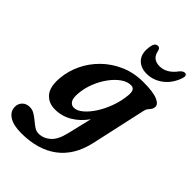

<svg xmlns="http://www.w3.org/2000/svg" viewBox="-319 -788 1141 1141"><g transform="rotate(45 251.5 -218.0)"><path d="M437.5 -7Q408.5 121.5 320.8 187.2Q233 253 93 253Q27 253 -8.5 229.8Q-44 206.5 -44 168.5Q-44 142.5 -26.5 124.5Q-9 106.5 20.5 106.5Q42 106.5 61 118Q80 129.5 97.2 144.2Q114.5 159 131.8 170.5Q149 182 168 182Q208.5 182 241.5 153.5Q274.5 125 290.5 58L328 -98.5Q291 -46 241.8 -17.2Q192.5 11.5 136 11.5Q79.5 11.5 48.5 -26.5Q17.5 -64.5 25 -143Q30.5 -205.5 58.8 -264.8Q87 -324 135.5 -371.5Q184 -419 249 -447.2Q314 -475.5 392.5 -475.5Q477 -475.5 513.8 -459Q550.5 -442.5 547 -417.5Q545 -404 538.8 -396.2Q532.5 -388.5 525.5 -380.2Q518.5 -372 514.5 -356ZM166.5 -155Q162.5 -110.5 175 -92.8Q187.5 -75 207.5 -75Q234.5 -75 263.5 -99.8Q292.5 -124.5 318.5 -165.2Q344.5 -206 362.2 -255.8Q380 -305.5 384.5 -356Q390.5 -410.5 354 -410.5Q323.5 -410.5 292 -388.5Q260.5 -366.5 233.5 -329.5Q206.5 -292.5 188.5 -247.2Q170.5 -202 166.5 -155ZM394 -609.5Q453.5 -609.5 498.5 -671.5Q514 -689 527.5 -689Q538.5 -689 542 -680.2Q545.5 -671.5 540.5 -657Q519 -593.5 472.5 -558.5Q426 -523.5 371 -523.5Q316.5 -523.5 288.2 -558.5Q260 -593.5 272.5 -657Q278.5 -689 302.5 -689Q316.5 -689 322 -671.5Q328.5 -638.5 346 -624Q363.5 -609.5 394 -609.5Z"/></g></svg>

Font: Fraunces 9pt S050 SemiBold
Style: Italic
Weight: 600
Italic angle: -16°
Version: Version 1.000; ttfautohint (v1.8.3)